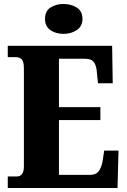

<svg xmlns="http://www.w3.org/2000/svg" viewBox="-20 -944 637 964"><path d="M19 0V-58H64Q100 -58 100 -109V-600Q100 -637 88 -647Q76 -657 62 -657H19V-714H543L546 -526H472L467 -574Q465 -613 452 -631Q439 -649 408 -649H276V-406H484V-341H276V-66H434Q463 -66 477 -86.5Q491 -107 496 -140L503 -188H575L570 0ZM299 -774Q260 -774 233 -793Q206 -812 206 -849Q206 -888 233 -906Q260 -924 299 -924Q337 -924 365.5 -906Q394 -888 394 -849Q394 -812 365.5 -793Q337 -774 299 -774Z"/></svg>

Font: Noto Serif Lao Condensed Black
Style: Regular
Weight: 900
Width: 3
Designer: Monotype Design Team
Foundry: Monotype Imaging Inc.
Version: Version 2.003; ttfautohint (v1.8.4.7-5d5b)